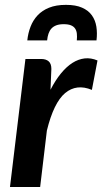

<svg xmlns="http://www.w3.org/2000/svg" viewBox="-20 -750 411 770"><path d="M20 0ZM20 0H141L168 -226.5C186.3 -301.2 210.8 -351.2 241.2 -376.8C271.8 -402.2 307.5 -406.5 348.5 -389.5L371 -507.5C353.7 -514.8 336.6 -517.6 319.8 -515.8C302.9 -513.9 286.5 -507.9 270.5 -497.8C254.5 -487.6 239.1 -473.4 224.2 -455.2C209.4 -437.1 195.5 -415.3 182.5 -390L186 -473.5C186 -487.5 182.4 -497.7 175.2 -504C168.1 -510.3 158 -513.5 145 -513.5H82ZM244.5 -730.5C218.2 -730.5 195.7 -726.8 177 -719.2C158.3 -711.8 142.9 -701.5 130.8 -688.5C118.6 -675.5 109.2 -660.3 102.5 -643C95.8 -625.7 91.5 -607.3 89.5 -588H169C170 -598 171.8 -607 174.5 -615C177.2 -623 181.1 -629.8 186.2 -635.5C191.4 -641.2 198 -645.5 206 -648.5C214 -651.5 223.8 -653 235.5 -653C247.5 -653 257.2 -651.5 264.5 -648.5C271.8 -645.5 277.4 -641.2 281.2 -635.5C285.1 -629.8 287.4 -623 288.2 -615C289.1 -607 289 -598 288 -588H367C369.3 -607.3 369.2 -625.7 366.5 -643C363.8 -660.3 357.8 -675.5 348.5 -688.5C339.2 -701.5 326.1 -711.8 309.2 -719.2C292.4 -726.8 270.8 -730.5 244.5 -730.5Z"/></svg>

Font: Lato
Style: Bold Italic
Weight: 700
Italic angle: -7°
Designer: Lukasz Dziedzic
Foundry: tyPoland Lukasz Dziedzic
Version: Version 2.007; 2014-02-27